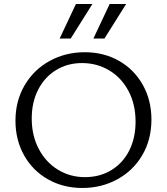

<svg xmlns="http://www.w3.org/2000/svg" viewBox="-20 -927 831 956"><path d="M57 -326Q57 -425 103 -503Q149 -581 228 -624Q307 -667 402 -667Q497 -667 572.5 -624Q648 -581 691 -504.5Q734 -428 734 -332Q734 -232 688.5 -154.5Q643 -77 564 -34Q485 9 390 9Q295 9 219 -34Q143 -77 100 -153.5Q57 -230 57 -326ZM655 -321Q655 -407 620 -473.5Q585 -540 524 -576.5Q463 -613 388 -613Q316 -613 259 -578Q202 -543 170 -480.5Q138 -418 138 -337Q138 -252 173 -185.5Q208 -119 268.5 -82Q329 -45 403 -45Q477 -45 534.5 -80Q592 -115 623.5 -177.5Q655 -240 655 -321ZM358 -907H440L332 -735H277ZM526 -907H608L500 -735H445Z"/></svg>

Font: LXGW Bright TC
Style: Regular
Weight: 400
Designer: Christian Thalmann (Catharsis Fonts)
Foundry: LXGW / Christian Thalmann (Catharsis Fonts) / Fontworks Inc.
Version: Version 5.501